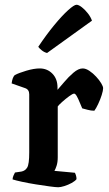

<svg xmlns="http://www.w3.org/2000/svg" viewBox="-20 -788 460 808"><path d="M225 0Q215 0 189 -3.5Q163 -7 131.5 -12Q100 -17 72.5 -23Q45 -29 33 -33Q33 -40 36.5 -48.5Q40 -57 43 -62L70 -66Q86 -69 94.5 -83Q103 -97 103 -146V-391Q103 -411 86 -417L29 -437Q32 -462 42 -472Q59 -481 91 -490.5Q123 -500 147 -500Q179 -500 200.5 -478Q222 -456 222 -420V-410Q232 -421 250 -442.5Q268 -464 289 -482Q310 -500 328 -500Q341 -500 356 -490Q371 -480 384.5 -465.5Q398 -451 406 -437.5Q414 -424 414 -417Q414 -407 408 -388Q402 -369 393 -350Q384 -331 377 -322Q363 -322 348.5 -326Q334 -330 326 -332Q321 -343 315 -358Q309 -373 303 -383.5Q297 -394 292 -394Q286 -394 271 -383Q256 -372 241.5 -359Q227 -346 223 -340V-126Q223 -105 218 -90Q213 -75 209 -69L295 -61Q297 -58 299.5 -50.5Q302 -43 302 -34Q296 -26 281.5 -18Q267 -10 251 -5Q235 0 225 0ZM178 -565Q166 -568 156 -576Q146 -584 141 -591Q175 -642 208 -682Q241 -722 266.5 -745Q292 -768 302 -768Q311 -768 324.5 -757.5Q338 -747 350 -731.5Q362 -716 367 -701Z"/></svg>

Font: Texturina SemiBold
Style: Regular
Weight: 600
Designer: Guillermo Torres Carreño
Foundry: Omnibus-Type
Version: Version 1.002; ttfautohint (v1.8.3)